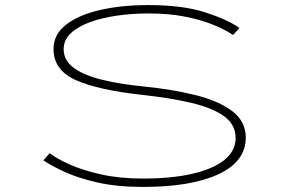

<svg xmlns="http://www.w3.org/2000/svg" viewBox="-20 -726 1140 757"><path d="M544 11Q440.5 11 363.2 -6.8Q286 -24.5 233.2 -49Q180.5 -73.5 151 -94L176 -122Q202.5 -101 254.2 -77.8Q306 -54.5 379.2 -38.2Q452.5 -22 544 -22Q656 -22 738 -40.8Q820 -59.5 864.5 -95.2Q909 -131 909 -182Q909 -235 863 -268Q817 -301 734 -320.5Q651 -340 540.5 -352Q366.5 -371 278.8 -410.2Q191 -449.5 191 -533Q191 -590 240.2 -628.5Q289.5 -667 374.2 -686.5Q459 -706 565 -706Q700 -706 788.5 -677.5Q877 -649 924 -616L899 -588Q872 -606.5 825.8 -626.2Q779.5 -646 714.2 -659.5Q649 -673 565 -673Q502 -673 442.2 -664.5Q382.5 -656 335 -638.8Q287.5 -621.5 259.2 -595Q231 -568.5 231 -532Q231 -488 270 -459Q309 -430 380 -412.2Q451 -394.5 546.5 -385Q662 -373.5 753 -350.5Q844 -327.5 896.5 -287.2Q949 -247 949 -183.5Q949 -89.5 841.5 -39.2Q734 11 544 11Z"/></svg>

Font: Trispace Expanded Thin
Style: Regular
Weight: 100
Width: 7
Designer: Tyler Finck
Foundry: Etcetera Type Company
Version: Version 1.210; ttfautohint (v1.8.3)